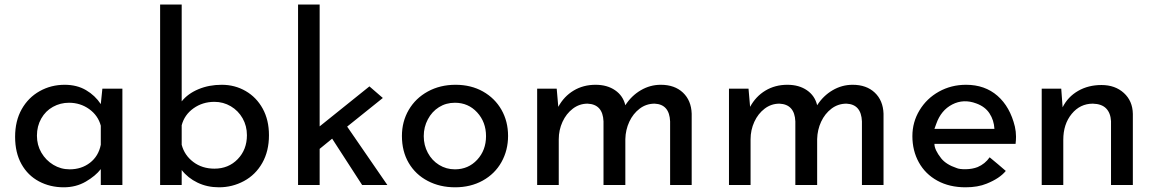

<svg xmlns="http://www.w3.org/2000/svg" viewBox="-20 -795 4968 825"><path d="M505.9 -414.1V0H413.1V-68.4Q390.6 -39.1 348.6 -14.6Q306.6 9.8 253.9 9.8Q195.3 9.8 147.5 -15.6Q99.6 -41 72.3 -89.8Q44.9 -138.7 44.9 -207Q44.9 -275.4 73.2 -325.7Q101.6 -376 150.4 -403.3Q199.2 -430.7 257.8 -430.7Q310.5 -430.7 349.6 -407.7Q388.7 -384.8 413.1 -347.7L419.9 -414.1ZM413.1 -172.9V-254.9Q401.4 -298.8 363.3 -326.2Q325.2 -353.5 276.4 -353.5Q239.3 -353.5 207.5 -335.9Q175.8 -318.4 157.2 -285.6Q138.7 -252.9 138.7 -211.9Q138.7 -171.9 157.7 -139.2Q176.8 -106.4 209 -86.9Q241.2 -67.4 279.3 -67.4Q330.1 -67.4 366.7 -95.7Q403.3 -124 413.1 -172.9Z M1135.7 -213.9Q1135.7 -145.5 1106.9 -94.7Q1078.1 -43.9 1028.3 -17.1Q978.5 9.8 920.9 9.8Q870.1 9.8 828.6 -10.3Q787.1 -30.3 760.7 -64.5V0H668V-775.4H760.7V-359.4Q787.1 -392.6 832.5 -411.6Q877.9 -430.7 932.6 -430.7Q989.3 -430.7 1035.6 -403.8Q1082 -377 1108.9 -328.1Q1135.7 -279.3 1135.7 -213.9ZM1041 -213.9Q1041 -253.9 1022.5 -286.6Q1003.9 -319.3 971.7 -338.4Q939.5 -357.4 901.4 -357.4Q850.6 -357.4 811.5 -329.6Q772.5 -301.8 760.7 -256.8V-172.9Q772.5 -127.9 810.5 -99.1Q848.6 -70.3 901.4 -70.3Q961.9 -70.3 1001.5 -111.3Q1041 -152.3 1041 -213.9Z M1407.2 -199.2 1353.5 -155.3V0H1260.7V-775.4H1353.5V-252L1567.4 -423.8L1625 -374L1471.7 -251L1644.5 0H1536.1Z M1937.5 -430.7Q2003.9 -430.7 2055.2 -401.9Q2106.4 -373 2134.8 -323.2Q2163.1 -273.4 2163.1 -210.9Q2163.1 -149.4 2134.8 -98.6Q2106.4 -47.9 2054.2 -19Q2002 9.8 1935.5 9.8Q1870.1 9.8 1817.9 -17.6Q1765.6 -44.9 1736.3 -94.7Q1707 -144.5 1707 -210.9Q1707 -272.5 1736.3 -322.8Q1765.6 -373 1818.4 -401.9Q1871.1 -430.7 1937.5 -430.7ZM1934.6 -67.4Q1992.2 -67.4 2030.3 -108.4Q2068.4 -149.4 2068.4 -210Q2068.4 -270.5 2030.3 -312Q1992.2 -353.5 1934.6 -353.5Q1896.5 -353.5 1866.2 -334.5Q1835.9 -315.4 1818.4 -282.2Q1800.8 -249 1800.8 -210Q1800.8 -170.9 1818.4 -138.2Q1835.9 -105.5 1866.7 -86.4Q1897.5 -67.4 1934.6 -67.4Z M2952.1 -306.6V0H2859.4V-273.4Q2856.4 -346.7 2793 -349.6Q2756.8 -349.6 2728.5 -328.1Q2700.2 -306.6 2684.1 -272Q2668 -237.3 2667 -197.3V0H2573.2V-273.4Q2570.3 -346.7 2504.9 -349.6Q2469.7 -349.6 2441.4 -328.1Q2413.1 -306.6 2397 -271.5Q2380.9 -236.3 2380.9 -196.3V0H2288.1V-414.1H2372.1L2378.9 -335.9Q2403.3 -380.9 2444.8 -405.8Q2486.3 -430.7 2539.1 -430.7Q2588.9 -430.7 2623 -407.2Q2657.2 -383.8 2667 -342.8Q2693.4 -383.8 2733.4 -407.2Q2773.4 -430.7 2819.3 -430.7Q2878.9 -430.7 2914.6 -397Q2950.2 -363.3 2952.1 -306.6Z M3776.4 -306.6V0H3683.6V-273.4Q3680.7 -346.7 3617.2 -349.6Q3581.1 -349.6 3552.7 -328.1Q3524.4 -306.6 3508.3 -272Q3492.2 -237.3 3491.2 -197.3V0H3397.5V-273.4Q3394.5 -346.7 3329.1 -349.6Q3293.9 -349.6 3265.6 -328.1Q3237.3 -306.6 3221.2 -271.5Q3205.1 -236.3 3205.1 -196.3V0H3112.3V-414.1H3196.3L3203.1 -335.9Q3227.5 -380.9 3269 -405.8Q3310.5 -430.7 3363.3 -430.7Q3413.1 -430.7 3447.3 -407.2Q3481.4 -383.8 3491.2 -342.8Q3517.6 -383.8 3557.6 -407.2Q3597.7 -430.7 3643.6 -430.7Q3703.1 -430.7 3738.8 -397Q3774.4 -363.3 3776.4 -306.6Z M3995.1 -176.8Q3995.1 -151.4 4024.4 -114.3Q4045.9 -87.9 4089.8 -73.2Q4102.5 -67.4 4130.4 -67.9Q4158.2 -68.4 4180.7 -77.1Q4212.9 -90.8 4232.4 -119.1Q4239.3 -113.3 4268.1 -89.4Q4296.9 -65.4 4301.8 -60.5Q4275.4 -28.3 4219.7 -5.9Q4181.6 9.8 4128.9 9.8Q4059.6 9.8 4007.8 -18.6Q3956.1 -46.9 3928.2 -97.2Q3900.4 -147.5 3900.4 -210Q3900.4 -270.5 3931.2 -321.3Q3961.9 -372.1 4014.6 -401.4Q4067.4 -430.7 4130.9 -430.7Q4211.9 -430.7 4266.1 -383.3Q4320.3 -335.9 4340.8 -251Q4345.7 -229.5 4345.7 -208Q4345.7 -192.4 4343.8 -176.8ZM4002.9 -262.7Q3998 -249 3995.1 -241.2H4252.9Q4251 -278.3 4231.9 -307.6Q4212.9 -336.9 4174.8 -350.6Q4120.1 -371.1 4071.8 -346.2Q4023.4 -321.3 4002.9 -262.7Z M4847.7 -305.7V0H4753.9V-274.4Q4752 -309.6 4732.9 -329.1Q4713.9 -348.6 4675.8 -349.6Q4621.1 -349.6 4585 -305.7Q4548.8 -261.7 4548.8 -194.3V0H4456.1V-414.1H4540L4545.9 -334Q4568.4 -378.9 4612.3 -404.3Q4656.2 -429.7 4712.9 -429.7Q4771.5 -429.7 4809.1 -395.5Q4846.7 -361.3 4847.7 -305.7Z"/></svg>

Font: Josefin Sans CFJ
Style: Regular
Weight: 400
Designer: Santiago Orozco
Foundry: Typemade
Version: Version 2.000